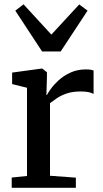

<svg xmlns="http://www.w3.org/2000/svg" viewBox="-20 -890 486 910"><path d="M35.5 0V-48.5L108 -56V-474L37.5 -491.5V-546L177 -565H180.5L202.5 -547.5V-528L200 -440H202.5Q207 -449 221 -468.8Q235 -488.5 258.2 -509.8Q281.5 -531 314 -546Q346.5 -561 387 -561Q401.5 -561 410 -559.5Q418.5 -558 423.5 -556V-444.5Q417.5 -449 402.2 -452.8Q387 -456.5 363 -456.5Q324 -456.5 296.2 -447Q268.5 -437.5 249.5 -424.5Q230.5 -411.5 217 -401V-57L339.5 -48V0ZM179.5 -646 52.5 -839.5 91.5 -869.5 223.5 -726 355.5 -869 395 -839.5 267.5 -646Z"/></svg>

Font: Merriweather 24pt Medium
Style: Regular
Weight: 500
Designer: Eben Sorkin
Foundry: Eben Sorkin
Version: Version 2.100